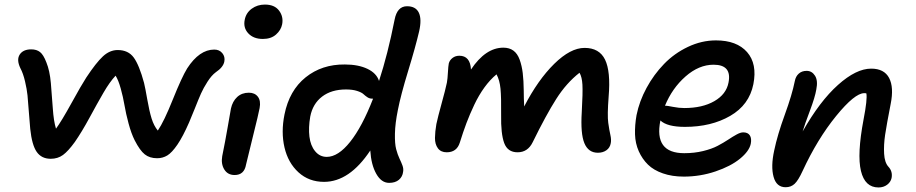

<svg xmlns="http://www.w3.org/2000/svg" viewBox="-20 -743 3994 837"><path d="M201.2 -50.8Q161.1 -50.8 140.1 -80.8Q119.1 -110.8 111.8 -181.2Q109.4 -203.6 106 -252.2Q102.5 -300.8 99.9 -327.4Q97.2 -354 89.1 -388.4Q81.1 -422.9 68.8 -445.8Q51.3 -482.4 65.9 -505.1Q80.6 -527.8 116.2 -527.8Q139.6 -527.8 154.5 -516.1Q169.4 -504.4 182.1 -471.2Q196.8 -435.5 201.7 -380.9Q206.5 -326.2 210.2 -270.5Q213.9 -214.8 224.1 -182.1Q248 -214.4 291.3 -293Q334.5 -371.6 356 -404.8Q398.9 -469.7 428.7 -497.3Q458.5 -524.9 493.2 -524.9Q539.1 -524.9 563 -492.2Q586.9 -459.5 607.9 -381.8Q613.3 -359.9 622.1 -309.1Q630.9 -258.3 640.9 -226.3Q650.9 -194.3 668 -173.8Q694.8 -212.9 733.6 -309.8Q772.5 -406.7 795.9 -444.8Q849.1 -526.9 914.1 -526.9Q936.5 -526.9 949.2 -511.2Q961.9 -495.6 958 -475.1Q953.6 -450.2 920.9 -428.2Q902.3 -414.6 884.5 -386.7Q866.7 -358.9 856.2 -335.2Q845.7 -311.5 828.9 -269Q812 -226.6 804.2 -209Q777.3 -147.5 753.4 -112.5Q729.5 -77.6 709.5 -65.4Q689.5 -53.2 665 -53.2Q632.3 -53.2 611.1 -70.1Q589.8 -86.9 566.9 -131.8Q552.2 -161.1 540.5 -204.6Q528.8 -248 522.7 -284.2Q516.6 -320.3 506.3 -357.2Q496.1 -394 483.9 -413.1Q458.5 -386.2 430.9 -338.6Q403.3 -291 369.9 -229.2Q336.4 -167.5 306.2 -124Q277.3 -84 254.6 -67.4Q231.9 -50.8 201.2 -50.8Z M1126 -573.2Q1085 -573.2 1062.3 -597.7Q1039.6 -622.1 1046.9 -657.2Q1052.7 -687 1077.4 -705.1Q1102.1 -723.1 1134.8 -723.1Q1176.8 -723.1 1196.5 -696.8Q1216.3 -670.4 1210 -637.2Q1205.1 -611.8 1183.3 -592.5Q1161.6 -573.2 1126 -573.2ZM1002.9 20Q972.7 20 957.8 -4.2Q942.9 -28.3 948.7 -62Q961.9 -127 972.7 -189.5Q983.4 -252 986.8 -270Q993.7 -301.3 1013.9 -320.1Q1034.2 -338.9 1064.9 -338.9Q1090.8 -338.9 1104.2 -321.3Q1117.7 -303.7 1111.8 -272Q1107.4 -247.6 1082.3 -147Q1057.1 -46.4 1052.7 -25.9Q1044.9 20 1002.9 20Z M1392.6 49.8Q1326.7 49.8 1281.2 8.3Q1235.8 -33.2 1220.2 -100.1Q1204.6 -167 1220.2 -244.1Q1241.2 -348.6 1312.3 -405.8Q1383.3 -462.9 1483.4 -461.9Q1542 -461.9 1581.8 -442.9Q1621.6 -423.8 1632.3 -390.1Q1670.4 -506.3 1700.2 -657.2Q1711.4 -715.8 1754.4 -715.8Q1792.5 -715.8 1805.9 -687.5Q1819.3 -659.2 1807.1 -606Q1791.5 -539.1 1759.3 -433.8Q1727.1 -328.6 1714.4 -263.2Q1702.6 -205.1 1701.7 -160.9Q1700.7 -116.7 1707 -92.8Q1713.4 -68.8 1721.4 -52Q1729.5 -35.2 1734.6 -21.2Q1739.7 -7.3 1737.3 5.9Q1734.9 27.3 1719 40.8Q1703.1 54.2 1676.3 54.2Q1642.6 54.2 1620.4 14.9Q1598.1 -24.4 1594.2 -86.9Q1503.4 49.8 1392.6 49.8ZM1332.5 -234.9Q1324.2 -186.5 1328.9 -147.5Q1333.5 -108.4 1353.8 -83.7Q1374 -59.1 1404.3 -59.1Q1454.1 -59.1 1506.3 -124.5Q1558.6 -189.9 1606.4 -313H1601.6Q1590.8 -313 1581.3 -319.3Q1571.8 -325.7 1564 -333Q1556.2 -340.3 1536.4 -346.7Q1516.6 -353 1488.3 -353Q1424.8 -353 1384 -321.8Q1343.3 -290.5 1332.5 -234.9Z M1927.2 -79.1Q1901.9 -79.1 1888.9 -96.7Q1876 -114.3 1876.2 -141.6Q1876.5 -168.9 1882.3 -202.1Q1888.7 -232.4 1905 -291.5Q1921.4 -350.6 1928.2 -382.8Q1931.2 -399.4 1932.6 -427Q1934.1 -454.6 1936.5 -466.8Q1940.4 -481 1952.9 -490.5Q1965.3 -500 1982.4 -500Q2029.8 -500 2033.2 -439.9Q2096.7 -535.2 2174.3 -535.2Q2200.7 -535.2 2218.3 -522.2Q2235.8 -509.3 2245.4 -482.9Q2254.9 -456.5 2258.8 -424.6Q2262.7 -392.6 2263.2 -347.2Q2263.2 -316.9 2265.1 -278.8Q2325.2 -395 2396 -464.6Q2466.8 -534.2 2528.3 -534.2Q2592.8 -534.2 2617.7 -482.9Q2642.6 -431.6 2633.3 -321.8Q2627 -240.2 2631.6 -207.5Q2636.2 -174.8 2640.9 -154.5Q2645.5 -134.3 2642.6 -119.1Q2639.2 -99.1 2623.8 -88.1Q2608.4 -77.1 2586.4 -77.1Q2544.9 -77.1 2527.6 -118.7Q2510.3 -160.2 2516.1 -253.9Q2521 -340.3 2519 -374Q2517.1 -407.7 2506.3 -425.8Q2449.2 -381.3 2404.8 -311.5Q2360.4 -241.7 2302.2 -123Q2280.8 -79.1 2236.3 -79.1Q2192.9 -79.1 2178 -119.4Q2163.1 -159.7 2164.6 -242.2Q2165.5 -318.4 2161.9 -356.2Q2158.2 -394 2144.5 -418.9Q2116.7 -396 2092 -362.1Q2067.4 -328.1 2047.6 -286.4Q2027.8 -244.6 2013.4 -206.3Q1999 -168 1984.4 -121.1Q1971.2 -79.1 1927.2 -79.1Z M2960.9 26.9Q2910.2 26.9 2869.9 12.9Q2829.6 -1 2804.7 -25.4Q2779.8 -49.8 2764.6 -83.7Q2749.5 -117.7 2748.3 -157.2Q2747.1 -196.8 2754.9 -241.2Q2767.1 -301.8 2798.6 -359.9Q2830.1 -418 2874.8 -464.1Q2919.4 -510.3 2979 -538.6Q3038.6 -566.9 3101.1 -566.9Q3191.9 -566.9 3236.8 -515.9Q3281.7 -464.8 3264.2 -376Q3246.1 -285.6 3163.3 -237.8Q3080.6 -189.9 2965.8 -189.9Q2888.2 -189.9 2858.9 -217.8Q2830.1 -75.2 2962.9 -75.2Q3006.8 -75.2 3044.9 -84.5Q3083 -93.8 3108.4 -107.2Q3133.8 -120.6 3154.1 -134Q3174.3 -147.5 3191.2 -156.7Q3208 -166 3220.2 -166Q3240.2 -166 3248.8 -152.8Q3257.3 -139.6 3252.9 -116.2Q3246.1 -84 3205.8 -51Q3165.5 -18.1 3098.9 4.4Q3032.2 26.9 2960.9 26.9ZM2881.8 -282.2Q2888.2 -282.2 2914.1 -277.1Q2939.9 -272 2962.9 -272Q3042 -272 3094 -302Q3146 -332 3155.8 -382.8Q3171.4 -460.9 3090.8 -460.9Q3026.9 -460.9 2968.5 -409.7Q2910.2 -358.4 2878.9 -282.2Z M3809.6 74.2Q3750.5 74.2 3733.2 2.2Q3715.8 -69.8 3744.6 -222.2Q3761.7 -310.1 3756.8 -335.9Q3753.9 -336.9 3747.6 -336.9Q3706.1 -336.9 3624.8 -237.1Q3543.5 -137.2 3479 2Q3460 43.5 3444.1 58.3Q3428.2 73.2 3404.8 73.2Q3364.7 73.2 3352.3 27.8Q3339.8 -17.6 3355 -86.9Q3369.1 -154.8 3401.1 -242.7Q3433.1 -330.6 3444.8 -389.2Q3448.7 -410.2 3462.2 -422.1Q3475.6 -434.1 3496.6 -434.1Q3519.5 -434.1 3533 -412.8Q3546.4 -391.6 3538.6 -353Q3533.2 -319.8 3510.5 -259.8Q3487.8 -199.7 3479 -169.9Q3553.7 -301.8 3633.1 -372.8Q3712.4 -443.8 3777.8 -443.8Q3834.5 -443.8 3856 -403.1Q3877.4 -362.3 3862.8 -290Q3845.2 -199.7 3838.6 -155.5Q3832 -111.3 3834.2 -72.8Q3836.4 -34.2 3853 -16.1Q3872.1 4.4 3866.7 33.2Q3862.8 50.8 3847.2 62.5Q3831.5 74.2 3809.6 74.2Z"/></svg>

Font: Shantell Sans Irregular Bouncy
Style: Italic
Weight: 500
Italic angle: -11.31°
Designer: Stephen Nixon, Anya Danilova, Shantell Martin
Foundry: Arrow Type
Version: Version 1.006;[9816181b4]